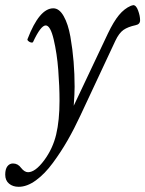

<svg xmlns="http://www.w3.org/2000/svg" viewBox="-68 -448 559 739"><path d="M3.9 271Q-18.6 271 -33.2 258.8Q-47.9 246.6 -47.9 224.1Q-47.9 203.1 -39.6 192.1Q-31.2 181.2 -18.1 181.2Q1 181.2 13.2 198.2Q26.4 214.8 40 214.8Q67.9 214.8 102.1 168.9Q135.3 124 148.2 69.6Q161.1 15.1 161.1 -60.1Q161.1 -116.2 156.2 -179Q151.4 -241.7 138.7 -295.9Q126 -350.1 107.9 -350.1Q88.9 -350.1 59.1 -286.1Q57.1 -283.2 51.5 -284.4Q45.9 -285.6 41 -290Q36.1 -294.4 38.1 -297.9Q83.5 -416 137.2 -416Q160.2 -416 177.2 -385.7Q194.3 -355.5 202.9 -307.1Q211.4 -258.8 215.3 -210.4Q219.2 -162.1 219.2 -113.8Q219.2 -87.9 215.8 -41L347.2 -318.8Q369.1 -364.7 389.9 -389.9Q410.6 -415 436 -425.8Q443.4 -428.2 444.8 -428.2Q456.1 -428.2 463.6 -407.5Q471.2 -386.7 471.2 -370.1Q471.2 -354.5 454.1 -351.1Q424.3 -344.7 407.2 -332.8Q390.1 -320.8 376 -291L241.2 -2.9Q217.8 47.4 192.4 91.8Q167 136.2 135.7 178.7Q104.5 221.2 70.3 246.1Q36.1 271 3.9 271Z"/></svg>

Font: Junicode SmCond
Style: Italic
Weight: 400
Width: 4
Italic angle: -11°
Designer: Peter S. Baker
Version: Version 2.206